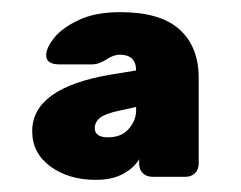

<svg xmlns="http://www.w3.org/2000/svg" viewBox="-20 -725 396 316"><path d="M209 -463Q200 -448 182 -438.5Q164 -429 138 -429Q93 -429 63 -451Q33 -473 33 -509Q33 -580 161 -602L204 -609Q204 -635 177 -635Q167 -635 155 -627Q150 -624 144 -621.5Q138 -619 131 -619H78Q56 -619 56 -634Q56 -646 69 -662.5Q82 -679 109.5 -692Q137 -705 178 -705Q244 -705 275.5 -676.5Q307 -648 307 -597V-456Q307 -446 301 -440Q295 -434 285 -434H231Q221 -434 215 -440Q209 -446 209 -456ZM204 -549 177 -543Q153 -538 144.5 -531Q136 -524 136 -514Q136 -499 158 -499Q180 -499 192 -513Q204 -527 204 -543Z"/></svg>

Font: Hezaedrus
Style: Bold
Weight: 700
Designer: Hubert & Fischer
Foundry: Hubert & Fischer
Version: Version 1.10;September 3, 2019;FontCreator 11.5.0.2425 64-bi